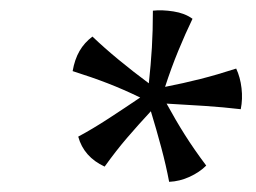

<svg xmlns="http://www.w3.org/2000/svg" viewBox="-20 -699 504 378"><path d="M359 -662Q344 -673 321.5 -676.5Q299 -680 281 -678Q281 -638 279 -605Q277 -572 273 -535Q242 -558 213.5 -581.5Q185 -605 162 -627Q146 -615 136.5 -598.5Q127 -582 123 -559Q161 -547 192 -535Q223 -523 256 -507Q225 -486 193.5 -465.5Q162 -445 134 -430Q145 -390 186 -371Q209 -403 230.5 -428Q252 -453 277 -480Q288 -444 297.5 -408.5Q307 -373 313 -341Q334 -342 353.5 -351Q373 -360 386 -373Q362 -405 344 -433.5Q326 -462 308 -495Q345 -493 382.5 -490.5Q420 -488 454 -484Q458 -504 455.5 -525.5Q453 -547 445 -564Q408 -552 374.5 -543.5Q341 -535 305 -528Q317 -565 331 -599Q345 -633 359 -662Z"/></svg>

Font: Vollkorn Medium
Style: Italic
Weight: 500
Italic angle: -11°
Designer: Friedrich Althausen
Foundry: Friedrich Althausen
Version: Version 5.000